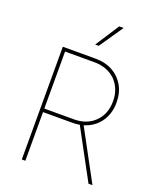

<svg xmlns="http://www.w3.org/2000/svg" viewBox="-171 -1062 958 1164"><g transform="rotate(20 307.5 -480.0)"><path d="M113.6 0ZM569.6 0H544L372.2 -317.8Q349.4 -313.9 326.7 -313.9H136.4V0H113.6V-727.3H326.7Q358.7 -727.3 386.4 -720.3Q414.1 -713.4 437 -700.5Q459.9 -687.5 478 -669.4Q496.1 -651.3 508.9 -628.9Q535.5 -582.4 535.5 -519.9Q535.5 -480.8 524.9 -448.7Q514.2 -416.5 495.6 -391.7Q476.9 -366.8 451 -349.4Q425.1 -332 394.9 -323.2ZM326.7 -336.6Q410.5 -336.6 461.3 -387.1Q512.8 -437.5 512.8 -519.9Q513.1 -561.8 499.3 -596.1Q485.4 -630.3 460.6 -654.5Q435.7 -678.6 401.5 -691.6Q367.2 -704.5 326.7 -704.5H136.4V-336.6ZM316.1 -806.8H293.3L392.8 -960.2H421.2Z"/></g></svg>

Font: Linik Sans Thin
Style: Regular
Weight: 100
Designer: Fonts by Rasmus Andersson / Changes by Cristiano Sobral with parts from Marc Monis
Foundry: rsms
Version: Version 3.020; ttfautohint (v1.6)